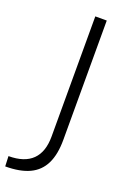

<svg xmlns="http://www.w3.org/2000/svg" viewBox="-261 -786 666 1015"><g transform="rotate(20 72.0 -278.0)"><path d="M-87.9 175.8 -90.3 118.7Q-1 118.7 43.7 74.5Q88.4 30.3 88.4 -56.2V-732.4H152.8V-61Q152.8 20.5 127.2 73Q101.6 125.5 48.6 150.6Q-4.4 175.8 -87.9 175.8Z"/></g></svg>

Font: Kumbh Sans Light
Style: Regular
Weight: 300
Version: Version 1.004